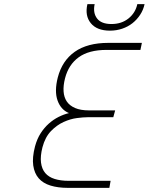

<svg xmlns="http://www.w3.org/2000/svg" viewBox="-20 -907 718 927"><path d="M527 -341H402Q383 -341 351.5 -337Q320 -333 287 -318Q254 -303 226 -274Q198 -245 185 -196Q174 -153 178 -122Q182 -91 198.5 -71.5Q215 -52 244 -43Q273 -34 311 -34H514L508 0H307Q260 0 224 -11Q188 -22 167 -46Q146 -70 140.5 -108Q135 -146 149 -200Q159 -237 176.5 -264Q194 -291 216 -310.5Q238 -330 263 -342.5Q288 -355 313 -361Q274 -377 258 -421.5Q242 -466 259 -533Q280 -614 341 -657Q402 -700 503 -700H665L658 -666H494Q409 -666 360 -630.5Q311 -595 294 -529Q285 -494 287 -465.5Q289 -437 302.5 -417Q316 -397 342.5 -385.5Q369 -374 410 -374H536ZM437 -887Q428 -845 448.5 -818Q469 -791 518 -791Q567 -791 600.5 -818Q634 -845 643 -887H678Q672 -859 656.5 -835.5Q641 -812 619.5 -795Q598 -778 570 -768.5Q542 -759 511 -759Q448 -759 418.5 -795Q389 -831 402 -887Z"/></svg>

Font: Panefresco 1wt
Style: Italic
Weight: 250
Version: Version 1.000